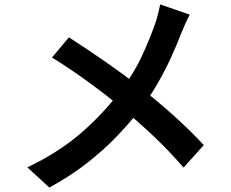

<svg xmlns="http://www.w3.org/2000/svg" viewBox="-20 -799 1040 864"><path d="M834 -733Q825 -717 813.5 -691Q802 -665 795 -648Q776 -598 749.5 -540Q723 -482 689 -423Q655 -364 614 -310Q567 -250 508 -188Q449 -126 374 -67Q299 -8 202 45L103 -46Q240 -111 339.5 -196Q439 -281 517 -383Q578 -461 615 -539.5Q652 -618 678 -692Q685 -711 691 -736Q697 -761 701 -779ZM290 -631Q327 -607 370 -578.5Q413 -550 456 -520Q499 -490 538.5 -461Q578 -432 608 -407Q688 -345 762.5 -278Q837 -211 897 -146L806 -45Q741 -120 673.5 -184Q606 -248 528 -313Q501 -336 466 -363.5Q431 -391 390 -421Q349 -451 304.5 -481.5Q260 -512 214 -540Z"/></svg>

Font: Noto Sans JP Thin SemiBold
Style: Regular
Weight: 600
Version: Version 2.004-H2;hotconv 1.0.118;makeotfexe 2.5.65603